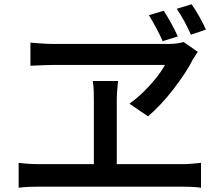

<svg xmlns="http://www.w3.org/2000/svg" viewBox="-20 -874 1040 896"><path d="M744 -824Q761 -798 779 -765Q797 -732 810 -704L739 -682Q726 -712 709 -743.5Q692 -775 675 -803ZM874 -854Q892 -829 910 -797Q928 -765 941 -736L871 -712Q857 -744 840 -775Q823 -806 805 -833ZM903 -632Q897 -622 890.5 -613Q884 -604 879 -595Q864 -564 840.5 -529Q817 -494 789.5 -458Q762 -422 731.5 -389.5Q701 -357 671 -331L584 -390Q620 -416 651.5 -447Q683 -478 708.5 -510Q734 -542 750 -571Q732 -571 692 -571Q652 -571 600 -571Q548 -571 491 -571Q434 -571 382 -571Q330 -571 290.5 -571Q251 -571 234 -571Q215 -571 188 -570Q161 -569 141.5 -568Q122 -567 122 -567V-675Q146 -673 174 -671Q202 -669 227 -669Q248 -669 289.5 -669Q331 -669 384.5 -669Q438 -669 495 -669Q552 -669 606 -669Q660 -669 703 -669Q746 -669 770 -669Q789 -669 806.5 -671.5Q824 -674 837 -678ZM525 -401Q525 -390 525 -364Q525 -338 525 -304Q525 -270 525 -233Q525 -196 525 -161Q525 -126 525 -99Q525 -72 525 -60H418Q418 -72 418 -99Q418 -126 418 -160.5Q418 -195 418 -232Q418 -269 418 -303.5Q418 -338 418 -364Q418 -390 418 -401Q418 -422 417.5 -446.5Q417 -471 413 -496H531Q528 -471 526.5 -447Q525 -423 525 -401ZM67 -114Q91 -111 115.5 -109.5Q140 -108 162 -108H828Q853 -108 875.5 -110Q898 -112 918 -114V2Q897 -1 871 -2Q845 -3 828 -3H162Q140 -3 116 -2Q92 -1 67 2Z"/></svg>

Font: Noto Sans KR Medium
Style: Regular
Weight: 500
Designer: Ryoko NISHIZUKA  (kana, bopomofo & ideographs); Paul D. Hunt (Latin, Greek & Cyrillic); Sandoll Communications , Soo-you
Foundry: Adobe
Version: Version 2.004-H2;hotconv 1.0.118;makeotfexe 2.5.65603